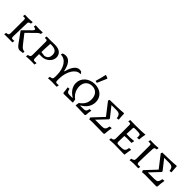

<svg xmlns="http://www.w3.org/2000/svg" viewBox="276 -2064 3382 3382"><g transform="rotate(45 1967.5 -373.0)"><path d="M123 -417 122 -99C122 -54 112 -44 62 -39L54 1C54 1 111 0 153 0C189 0 258 2 258 2L265 -38L263 -42C263 -42 244 -39 228 -39C200 -39 191 -50 193 -93L202 -418C203 -447 215 -457 256 -464L259 -505C259 -505 200 -498 165 -498C136 -498 69 -500 69 -500L63 -462L66 -458C66 -458 83 -459 93 -459C117 -459 123 -451 123 -417ZM216 -259 215 -246 353 -55C384 -12 416 11 445 11C455 11 520 2 520 2L525 -29L521 -34C483 -35 457 -53 419 -101L289 -267L409 -386C458 -436 477 -451 507 -459L513 -495L509 -501C509 -501 460 -498 428 -498C397 -498 335 -503 335 -503L329 -465L331 -461C365 -459 380 -451 380 -437C380 -426 372 -413 356 -398Z M601 6C602 4 683 0 727 0C755 0 809 2 809 2L817 -38L815 -42C815 -42 788 -40 772 -40C740 -40 736 -49 736 -116L737 -186H806C905 -186 996 -269 996 -359C996 -444 938 -501 815 -501C815 -501 730 -498 706 -498C674 -498 617 -500 612 -500L606 -462L609 -458C609 -458 626 -459 637 -459C659 -459 666 -450 666 -417L665 -99C665 -55 653 -43 607 -35ZM822 -229 739 -240C740 -304 744 -377 748 -442C749 -454 751 -454 769 -454C870 -454 915 -420 915 -345C915 -278 884 -239 822 -229Z M1481 -490C1465 -496 1450 -499 1435 -499C1361 -499 1301 -422 1269 -288H1259C1232 -427 1173 -501 1089 -501C1068 -501 1046 -497 1023 -488L1012 -456L1014 -451C1137 -451 1220 -326 1220 -142V-114C1220 -54 1210 -42 1153 -37L1148 5C1175 3 1214 0 1251 0C1276 0 1327 2 1362 3L1370 -39L1368 -43C1358 -42 1339 -40 1328 -40C1299 -40 1290 -52 1291 -92L1292 -153C1301 -321 1387 -452 1485 -452C1490 -452 1496 -452 1501 -451L1503 -458Z M1806 -547 1815 -549 1891 -726 1888 -736 1835 -757 1826 -755C1811 -688 1794 -623 1774 -556ZM1535 4 1755 0 1761 -7 1751 -70C1682 -116 1638 -198 1638 -284C1638 -386 1701 -451 1797 -451C1894 -451 1955 -384 1955 -274C1955 -190 1920 -129 1840 -71L1830 -8L1835 -1L2063 4L2077 -9C2078 -44 2084 -95 2092 -133L2050 -129C2038 -71 2021 -55 1973 -55H1893V-63C1987 -114 2042 -198 2042 -294C2042 -421 1947 -508 1809 -508C1663 -508 1554 -412 1554 -284C1554 -198 1604 -119 1696 -63V-55H1625C1576 -55 1560 -72 1548 -132L1507 -129C1514 -85 1519 -45 1521 -9Z M2175 3 2243 -2 2533 2 2546 -11C2548 -52 2555 -116 2564 -165L2561 -168L2518 -164C2501 -81 2485 -66 2411 -66H2251L2420 -245L2421 -265L2273 -452H2397C2468 -452 2494 -427 2502 -354L2545 -361C2540 -409 2537 -464 2536 -500L2528 -508C2481 -503 2424 -500 2383 -499L2184 -494L2174 -465L2352 -236L2162 -34Z M2676 8C2676 8 2732 0 2797 0C2881 0 3047 5 3047 5L3053 0C3060 -70 3075 -136 3075 -136L3071 -141L3027 -137C3014 -53 2999 -43 2876 -43C2820 -43 2815 -48 2815 -90C2815 -115 2815 -151 2818 -227C2832 -229 2856 -232 2881 -232C2924 -232 2993 -230 2993 -230L3005 -282L3001 -287C3001 -287 2931 -279 2902 -279L2820 -280L2826 -422C2827 -449 2830 -451 2880 -451C2990 -451 3000 -446 3000 -397C3000 -386 2998 -364 2998 -364L3046 -368C3051 -440 3065 -502 3065 -502L3062 -507C3009 -501 2942 -498 2815 -498C2763 -498 2692 -500 2692 -500L2686 -462L2688 -458C2688 -458 2706 -459 2715 -459C2739 -459 2745 -451 2745 -417L2744 -100C2744 -55 2730 -40 2681 -34Z M3183 9C3183 9 3240 0 3283 0C3321 0 3394 2 3394 2L3401 -38L3399 -42C3399 -42 3377 -39 3358 -39C3330 -39 3323 -50 3323 -93C3323 -163 3328 -313 3334 -420C3336 -450 3346 -459 3391 -464L3395 -505C3395 -505 3332 -498 3295 -498C3260 -498 3199 -500 3193 -500L3188 -462L3190 -458C3190 -458 3211 -459 3223 -459C3247 -459 3253 -450 3253 -417L3252 -99C3252 -55 3239 -41 3188 -32Z M3488 3 3556 -2 3846 2 3859 -11C3861 -52 3868 -116 3877 -165L3874 -168L3831 -164C3814 -81 3798 -66 3724 -66H3564L3733 -245L3734 -265L3586 -452H3710C3781 -452 3807 -427 3815 -354L3858 -361C3853 -409 3850 -464 3849 -500L3841 -508C3794 -503 3737 -500 3696 -499L3497 -494L3487 -465L3665 -236L3475 -34Z"/></g></svg>

Font: Alegreya SC
Style: Regular
Weight: 400
Designer: Juan Pablo del Peral
Foundry: Huerta Tipografica
Version: Version 2.007;PS 002.007;hotconv 1.0.88;makeotf.lib2.5.64775